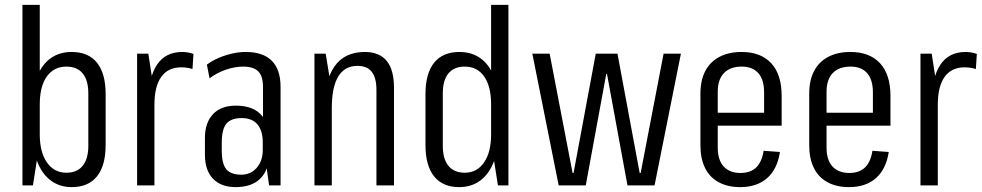

<svg xmlns="http://www.w3.org/2000/svg" viewBox="-20 -760 4024 787"><path d="M274 7Q225 7 189 -19.5Q153 -46 133.5 -95.5Q114 -145 113 -212V-331Q114 -399 133 -447.5Q152 -496 188 -521.5Q224 -547 274 -547Q342 -547 377.5 -503Q413 -459 413 -374V-166Q413 -81 377.5 -37Q342 7 274 7ZM72 -740H143V-179L115 0H72ZM252 -52Q296 -52 319 -80.5Q342 -109 342 -162V-377Q342 -431 319 -459Q296 -487 252 -487Q201 -487 172 -446.5Q143 -406 143 -332V-209Q143 -136 172.5 -94Q202 -52 252 -52Z M542 -540H588L613 -378V0H542ZM589 -345Q589 -444 624 -495.5Q659 -547 727 -547Q738 -547 750 -545Q762 -543 773 -539L769 -477Q747 -484 723 -484Q669 -484 641 -445Q613 -406 613 -330Z M1058 -178V-404Q1058 -448 1038.5 -467.5Q1019 -487 976 -487Q942 -487 905 -474Q868 -461 839 -439L828 -495Q849 -511 876 -522.5Q903 -534 931.5 -540.5Q960 -547 987 -547Q1058 -547 1094 -511Q1130 -475 1130 -404V0H1083ZM946 7Q886 7 853 -27.5Q820 -62 820 -126V-194Q820 -257 853 -292Q886 -327 947 -327Q1012 -327 1047 -293Q1082 -259 1082 -195V-127Q1082 -62 1046.5 -27.5Q1011 7 946 7ZM969 -44Q1008 -44 1032.5 -72.5Q1057 -101 1057 -145V-177Q1057 -225 1035 -250.5Q1013 -276 971 -276Q927 -276 908 -253Q889 -230 889 -175V-143Q889 -89 907.5 -66.5Q926 -44 969 -44Z M1523 -391Q1523 -441 1504 -465.5Q1485 -490 1445 -490Q1393 -490 1366.5 -446.5Q1340 -403 1340 -316L1309 -248V-306Q1309 -427 1350.5 -487Q1392 -547 1475 -547Q1535 -547 1565 -510.5Q1595 -474 1595 -399V0H1523ZM1269 -540H1315L1340 -387V0H1269Z M1862 7Q1795 7 1759.5 -37Q1724 -81 1724 -166V-374Q1724 -459 1759.5 -503Q1795 -547 1863 -547Q1913 -547 1949 -521.5Q1985 -496 2004 -447.5Q2023 -399 2023 -331V-212Q2023 -145 2003.5 -95.5Q1984 -46 1948 -19.5Q1912 7 1862 7ZM1885 -52Q1935 -52 1964 -94Q1993 -136 1993 -209V-332Q1993 -406 1964.5 -446.5Q1936 -487 1885 -487Q1841 -487 1818 -459Q1795 -431 1795 -377V-162Q1795 -109 1818 -80.5Q1841 -52 1885 -52ZM1993 -179V-740H2064V0H2021Z M2162 -540H2233L2327 -51H2331L2422 -540H2511L2602 -51H2606L2700 -540H2771L2663 0H2552L2468 -457H2465L2381 0H2270Z M3014 7Q2963 7 2926 -13Q2889 -33 2870 -71.5Q2851 -110 2851 -164V-376Q2851 -431 2871 -469Q2891 -507 2929 -527Q2967 -547 3020 -547Q3098 -547 3141 -501Q3184 -455 3184 -366V-245H2909V-298H3125L3112 -264V-381Q3112 -433 3088.5 -460Q3065 -487 3020 -487Q2973 -487 2947.5 -460.5Q2922 -434 2922 -384V-155Q2922 -104 2946.5 -77.5Q2971 -51 3015 -51Q3056 -51 3079.5 -73.5Q3103 -96 3110 -142L3177 -137Q3166 -66 3124 -29.5Q3082 7 3014 7Z M3460 7Q3409 7 3372 -13Q3335 -33 3316 -71.5Q3297 -110 3297 -164V-376Q3297 -431 3317 -469Q3337 -507 3375 -527Q3413 -547 3466 -547Q3544 -547 3587 -501Q3630 -455 3630 -366V-245H3355V-298H3571L3558 -264V-381Q3558 -433 3534.5 -460Q3511 -487 3466 -487Q3419 -487 3393.5 -460.5Q3368 -434 3368 -384V-155Q3368 -104 3392.5 -77.5Q3417 -51 3461 -51Q3502 -51 3525.5 -73.5Q3549 -96 3556 -142L3623 -137Q3612 -66 3570 -29.5Q3528 7 3460 7Z M3753 -540H3799L3824 -378V0H3753ZM3800 -345Q3800 -444 3835 -495.5Q3870 -547 3938 -547Q3949 -547 3961 -545Q3973 -543 3984 -539L3980 -477Q3958 -484 3934 -484Q3880 -484 3852 -445Q3824 -406 3824 -330Z"/></svg>

Font: Pathway Extreme Condensed Light
Style: Regular
Weight: 300
Width: 3
Version: Version 1.001;gftools[0.9.26]